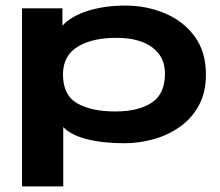

<svg xmlns="http://www.w3.org/2000/svg" viewBox="-20 -502 790 689"><path d="M59 167V-472H204V-410Q237 -445 296.5 -463.5Q356 -482 430 -482Q505 -482 571 -454.5Q637 -427 678 -372Q719 -317 719 -234Q719 -171 694 -124.5Q669 -78 627 -48Q585 -18 533 -3Q481 12 427 12Q349 12 292 -2.5Q235 -17 207 -46V167ZM393 -102Q477 -102 524.5 -133.5Q572 -165 572 -238Q572 -298 527 -331.5Q482 -365 405 -366Q317 -368 261.5 -336Q206 -304 206 -235Q206 -160 257.5 -131Q309 -102 393 -102Z"/></svg>

Font: Inconsolata ExtraExpanded Black
Style: Regular
Weight: 900
Width: 8
Monospace: yes
Designer: Raph Levien, Cyreal, Brenton Simpson
Foundry: Raph Levien, Cyreal, Google
Version: Version 3.001; ttfautohint (v1.8.2.53-6de2)